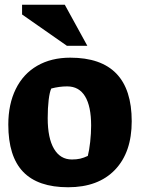

<svg xmlns="http://www.w3.org/2000/svg" viewBox="-20 -776 593 809"><path d="M15 -251Q15 -337 46.5 -401Q78 -465 137 -499Q196 -533 276 -533Q535 -533 535 -265Q535 -134 464.5 -60.5Q394 13 267 13Q140 13 77.5 -52Q15 -117 15 -251ZM350 -119Q356 -142 360 -178Q364 -214 364 -247Q364 -328 338.5 -370Q313 -412 263 -412Q230 -412 196 -403Q189 -388 185 -354.5Q181 -321 181 -278Q181 -194 207.5 -149Q234 -104 283 -104Q303 -104 318 -107.5Q333 -111 350 -119ZM73 -715V-756H253L348 -583H262Z"/></svg>

Font: Suez One
Style: Regular
Weight: 400
Version: Version 1.000